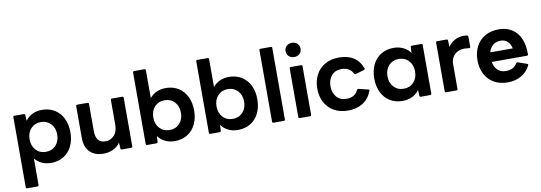

<svg xmlns="http://www.w3.org/2000/svg" viewBox="-68 -1227 5402 1918"><g transform="rotate(-10 2633.5 -268.0)"><path d="M81 218Q68 218 68 205V-505Q68 -518 81 -518H175Q189 -518 189 -505L192 -447Q220 -486 263.5 -507Q307 -528 361 -528Q434 -528 489 -494Q544 -460 573.5 -399Q603 -338 603 -259Q603 -180 573.5 -119Q544 -58 489 -24Q434 10 361 10Q311 10 269 -9Q227 -28 198 -63V205Q198 218 185 218ZM469 -259Q469 -326 430 -368Q391 -410 329 -410Q267 -410 228 -368Q189 -326 189 -259Q189 -192 228 -150Q267 -108 329 -108Q391 -108 430 -150Q469 -192 469 -259Z M705 -181V-505Q705 -518 718 -518H822Q835 -518 835 -505V-234Q835 -169 859 -138.5Q883 -108 934 -108Q985 -108 1021 -146Q1057 -184 1057 -254V-505Q1057 -518 1070 -518H1174Q1187 -518 1187 -505V-13Q1187 0 1174 0H1080Q1066 0 1066 -13L1063 -72Q1035 -32 990 -11Q945 10 894 10Q804 10 754.5 -40.5Q705 -91 705 -181Z M1447 -71 1444 -13Q1444 0 1430 0H1336Q1323 0 1323 -13V-737Q1323 -750 1336 -750H1440Q1453 -750 1453 -737V-455Q1482 -490 1524 -509Q1566 -528 1616 -528Q1689 -528 1744 -494Q1799 -460 1828.5 -399Q1858 -338 1858 -259Q1858 -180 1828.5 -119Q1799 -58 1744 -24Q1689 10 1616 10Q1562 10 1518.5 -11Q1475 -32 1447 -71ZM1724 -259Q1724 -326 1685 -368Q1646 -410 1584 -410Q1522 -410 1483 -368Q1444 -326 1444 -259Q1444 -192 1483 -150Q1522 -108 1584 -108Q1646 -108 1685 -150Q1724 -192 1724 -259Z M2088 -71 2085 -13Q2085 0 2071 0H1977Q1964 0 1964 -13V-737Q1964 -750 1977 -750H2081Q2094 -750 2094 -737V-455Q2123 -490 2165 -509Q2207 -528 2257 -528Q2330 -528 2385 -494Q2440 -460 2469.5 -399Q2499 -338 2499 -259Q2499 -180 2469.5 -119Q2440 -58 2385 -24Q2330 10 2257 10Q2203 10 2159.5 -11Q2116 -32 2088 -71ZM2365 -259Q2365 -326 2326 -368Q2287 -410 2225 -410Q2163 -410 2124 -368Q2085 -326 2085 -259Q2085 -192 2124 -150Q2163 -108 2225 -108Q2287 -108 2326 -150Q2365 -192 2365 -259Z M2618 0Q2605 0 2605 -13V-737Q2605 -750 2618 -750H2722Q2735 -750 2735 -737V-13Q2735 0 2722 0Z M2860 -682Q2860 -714 2881.5 -734Q2903 -754 2936 -754Q2969 -754 2990.5 -734Q3012 -714 3012 -682Q3012 -650 2990.5 -630Q2969 -610 2936 -610Q2903 -610 2881.5 -630Q2860 -650 2860 -682ZM2884 0Q2871 0 2871 -13V-505Q2871 -518 2884 -518H2988Q3001 -518 3001 -505V-13Q3001 0 2988 0Z M3107 -259Q3107 -338 3139.5 -399Q3172 -460 3232 -494Q3292 -528 3372 -528Q3551 -528 3607 -378Q3608 -376 3608 -373Q3608 -364 3598 -361L3512 -336L3508 -335Q3500 -335 3495 -344Q3461 -410 3380 -410Q3313 -410 3277 -367Q3241 -324 3241 -259Q3241 -194 3277 -151Q3313 -108 3380 -108Q3463 -108 3496 -177Q3502 -188 3513 -185L3608 -162Q3621 -159 3616 -146Q3586 -68 3523.5 -29Q3461 10 3373 10Q3292 10 3232 -24Q3172 -58 3139.5 -119Q3107 -180 3107 -259Z M3685 -259Q3685 -338 3714.5 -399Q3744 -460 3799 -494Q3854 -528 3927 -528Q3981 -528 4024.5 -507Q4068 -486 4096 -447L4099 -505Q4099 -518 4113 -518H4207Q4220 -518 4220 -505V-13Q4220 0 4207 0H4113Q4099 0 4099 -13L4096 -71Q4068 -32 4024.5 -11Q3981 10 3927 10Q3854 10 3799 -24Q3744 -58 3714.5 -119Q3685 -180 3685 -259ZM4099 -259Q4099 -326 4060 -368Q4021 -410 3959 -410Q3897 -410 3858 -368Q3819 -326 3819 -259Q3819 -192 3858 -150Q3897 -108 3959 -108Q4021 -108 4060 -150Q4099 -192 4099 -259Z M4369 0Q4356 0 4356 -13V-505Q4356 -518 4369 -518H4463Q4477 -518 4477 -505L4480 -440Q4506 -481 4548 -503Q4590 -525 4638 -525Q4658 -525 4673 -522Q4684 -519 4684 -508V-405Q4684 -394 4673 -394Q4663 -394 4648.5 -396Q4634 -398 4622 -398Q4586 -398 4555 -382.5Q4524 -367 4505 -337Q4486 -307 4486 -268V-13Q4486 0 4473 0Z M4732 -259Q4732 -337 4763.5 -398.5Q4795 -460 4854.5 -494Q4914 -528 4994 -528Q5072 -528 5128.5 -491.5Q5185 -455 5213 -388Q5241 -321 5239 -232Q5238 -219 5225 -219H4870Q4879 -165 4911.5 -135Q4944 -105 4995 -105Q5073 -105 5109 -164Q5114 -173 5126 -170L5215 -139Q5228 -134 5222 -122Q5189 -56 5129 -23Q5069 10 4994 10Q4914 10 4854.5 -24Q4795 -58 4763.5 -119.5Q4732 -181 4732 -259ZM5100 -316Q5091 -362 5063 -387.5Q5035 -413 4993 -413Q4947 -413 4915.5 -387.5Q4884 -362 4872 -316Z"/></g></svg>

Font: LINE Seed Sans KR Bold
Style: Regular
Weight: 700
Designer: LINE BX Design & Sandoll Inc & Dalton Maag Ltd
Foundry: Sandoll Inc.
Version: Version 1.000